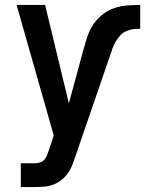

<svg xmlns="http://www.w3.org/2000/svg" viewBox="-20 -540 586 775"><path d="M64 215V119H121Q132 119 142.5 115.5Q153 112 160 103.5Q167 95 170.5 84.5Q174 74 178 64L197 7L47 -520H162L258 -123L318 -344Q325 -369 333.5 -394.5Q342 -420 357.5 -442.5Q373 -465 394 -481.5Q415 -498 440.5 -507Q466 -516 492.5 -518Q519 -520 546 -520V-424Q531 -424 516 -422Q501 -420 487.5 -413.5Q474 -407 464 -395.5Q454 -384 446.5 -371Q439 -358 434 -344Q429 -330 424 -315L283 95Q278 109 273 123Q268 137 260 150Q250 167 234.5 181Q219 195 200.5 203Q182 211 161.5 213Q141 215 121 215Z"/></svg>

Font: Zed Mono
Style: Bold
Weight: 700
Monospace: yes
Designer: Belleve Invis
Foundry: Belleve Invis
Version: Version 1.0.0; ttfautohint (v1.8.4)